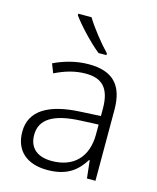

<svg xmlns="http://www.w3.org/2000/svg" viewBox="-116 -847 768 937"><g transform="rotate(15 268.0 -378.0)"><path d="M229 -766H162V-758C191 -717 257 -646 307 -606H347V-615C309 -654 255 -722 229 -766ZM276 -541C212 -541 151 -523 101 -499L119 -453C170 -478 219 -493 274 -493C355 -493 398 -454 398 -349V-312L301 -307C135 -300 47 -245 47 -139C47 -43 110 10 212 10C311 10 360 -30 398 -90H401L411 0H454V-358C454 -485 396 -541 276 -541ZM308 -265 398 -269V-217C397 -105 333 -38 222 -38C150 -38 107 -73 107 -139C107 -219 173 -259 308 -265Z"/></g></svg>

Font: Noto Sans Devanagari UI Light
Style: Regular
Weight: 300
Designer: Jelle Bosma - Monotype Design Team
Foundry: Monotype Imaging Inc.
Version: Version 2.004